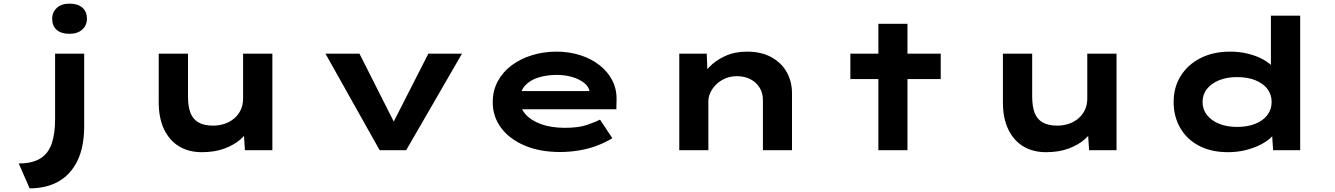

<svg xmlns="http://www.w3.org/2000/svg" viewBox="-20 -826 7345 1056"><path d="M143 210 83 73Q157 73 201 46Q245 19 264 -35Q283 -89 283 -171V-531H443V-133Q443 -18 406 58Q369 134 302 172Q235 210 143 210ZM362 -640Q317 -640 292 -661.5Q267 -683 267 -723Q267 -759 292.5 -782.5Q318 -806 362 -806Q407 -806 432.5 -784.5Q458 -763 458 -723Q458 -686 432 -663Q406 -640 362 -640Z M1090 11Q1018 11 965 -21Q912 -53 882.5 -114.5Q853 -176 853 -263V-531H1014V-295Q1014 -241 1027.5 -205.5Q1041 -170 1072 -152.5Q1103 -135 1152 -135Q1185 -135 1215 -145Q1245 -155 1268 -174.5Q1291 -194 1304 -221.5Q1317 -249 1317 -284V-531H1478V0H1327L1320 -109L1350 -121Q1337 -90 1302.5 -59.5Q1268 -29 1214.5 -9Q1161 11 1090 11Z M2068 0 1770 -531H1957L2169 -111L2120 -107L2336 -531H2521L2214 0Z M3060 10Q2949 10 2865.5 -25.5Q2782 -61 2736 -123Q2690 -185 2690 -263Q2690 -328 2718 -379.5Q2746 -431 2794.5 -467Q2843 -503 2906.5 -522.5Q2970 -542 3040 -542Q3111 -542 3171.5 -522.5Q3232 -503 3277.5 -467.5Q3323 -432 3348 -383Q3373 -334 3371 -274L3370 -225H2807L2784 -325H3240L3223 -302V-322Q3219 -349 3193.5 -369.5Q3168 -390 3128.5 -402Q3089 -414 3042 -414Q2988 -414 2942 -400Q2896 -386 2868 -355.5Q2840 -325 2840 -275Q2840 -232 2870.5 -197.5Q2901 -163 2956.5 -143Q3012 -123 3087 -123Q3163 -123 3210 -139.5Q3257 -156 3280 -168L3348 -66Q3311 -43 3265 -25.5Q3219 -8 3167 1Q3115 10 3060 10Z M3716 0V-531H3867L3873 -383L3827 -373Q3843 -416 3878.5 -454.5Q3914 -493 3967.5 -517.5Q4021 -542 4088 -542Q4168 -542 4223.5 -511Q4279 -480 4307.5 -428.5Q4336 -377 4336 -313V0H4176V-276Q4176 -315 4157.5 -344.5Q4139 -374 4107 -390.5Q4075 -407 4034 -407Q3996 -407 3966.5 -393.5Q3937 -380 3917 -359.5Q3897 -339 3886.5 -315.5Q3876 -292 3876 -271V0H3796Q3756 0 3736 0Q3716 0 3716 0Z M4811 0V-695H4971V0ZM4657 -391V-531H5154V-391Z M5733 11Q5661 11 5608 -21Q5555 -53 5525.5 -114.5Q5496 -176 5496 -263V-531H5657V-295Q5657 -241 5670.5 -205.5Q5684 -170 5715 -152.5Q5746 -135 5795 -135Q5828 -135 5858 -145Q5888 -155 5911 -174.5Q5934 -194 5947 -221.5Q5960 -249 5960 -284V-531H6121V0H5970L5963 -109L5993 -121Q5980 -90 5945.5 -59.5Q5911 -29 5857.5 -9Q5804 11 5733 11Z M6734 11Q6642 11 6575 -24Q6508 -59 6471.5 -122Q6435 -185 6435 -265Q6435 -346 6474 -408.5Q6513 -471 6583 -506.5Q6653 -542 6745 -542Q6800 -542 6846.5 -530Q6893 -518 6928 -498.5Q6963 -479 6984 -455Q7005 -431 7008 -407L6970 -398V-740H7131V0H6982L6973 -141L7005 -128Q7002 -104 6979.5 -79Q6957 -54 6920 -34Q6883 -14 6835.5 -1.5Q6788 11 6734 11ZM6784 -128Q6842 -128 6885 -145.5Q6928 -163 6951 -194Q6974 -225 6974 -265Q6974 -306 6951 -336.5Q6928 -367 6885 -384.5Q6842 -402 6784 -402Q6727 -402 6684.5 -384.5Q6642 -367 6618 -336.5Q6594 -306 6594 -265Q6594 -225 6618 -194Q6642 -163 6684.5 -145.5Q6727 -128 6784 -128Z"/></svg>

Font: Lexend Zetta
Style: Bold
Weight: 700
Designer: Bonnie Shaver-Troup, Thomas Jockin
Foundry: Lexend
Version: Version 1.007